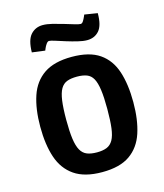

<svg xmlns="http://www.w3.org/2000/svg" viewBox="-119 -884 840 985"><g transform="rotate(-15 301.0 -391.0)"><path d="M302 13Q209 13 154.5 -24.5Q100 -62 77 -130.5Q54 -199 54 -294Q54 -388 77 -456.5Q100 -525 154.5 -562Q209 -599 302 -599Q396 -599 449.5 -562Q503 -525 525.5 -456.5Q548 -388 548 -293Q548 -199 525.5 -130.5Q503 -62 449.5 -24.5Q396 13 302 13ZM302 -92Q333 -92 354 -100.5Q375 -109 387.5 -131Q400 -153 405 -192.5Q410 -232 410 -294Q410 -356 404.5 -395.5Q399 -435 387 -456.5Q375 -478 354 -486Q333 -494 302 -494Q270 -494 249 -486Q228 -478 215.5 -456.5Q203 -435 197.5 -395.5Q192 -356 192 -294Q192 -232 197.5 -192.5Q203 -153 215.5 -131Q228 -109 249 -100.5Q270 -92 302 -92ZM402 -661Q381 -661 352.5 -668Q324 -675 295 -684Q266 -693 243 -700.5Q220 -708 211 -708Q204 -708 196.5 -697.5Q189 -687 184.5 -676Q180 -665 180 -665L111 -674Q112 -740 137 -767.5Q162 -795 201 -795Q223 -795 251 -788Q279 -781 307.5 -772.5Q336 -764 359 -757Q382 -750 391 -750Q399 -750 405.5 -760.5Q412 -771 416.5 -781.5Q421 -792 421 -792L490 -781Q490 -716 466 -688.5Q442 -661 402 -661Z"/></g></svg>

Font: Ruda ExtraBold
Style: Regular
Weight: 800
Designer: Mariela Monsalve and Angelina Sanchez
Foundry: Mariela Monsalve and Angelina Sanchez
Version: Version 2.000